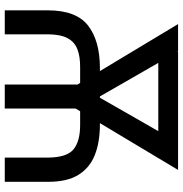

<svg xmlns="http://www.w3.org/2000/svg" viewBox="-1 -767 768 806"><g transform="rotate(90 383.0 -364.0)"><path d="M124 0H23.4V-180.7Q23.4 -299.8 86.9 -349.4Q150.4 -398.9 263.7 -399.4H502Q577.6 -399.4 631.6 -377.7Q685.5 -356 714.6 -308.1Q743.7 -260.3 743.2 -180.7V0H641.6V-180.7Q641.1 -260.7 606.7 -288.8Q572.3 -316.9 502 -316.4H263.7Q217.8 -316.9 186.8 -304.9Q155.8 -293 140.1 -263.4Q124.5 -233.9 124 -180.7ZM582 -727.5V-644.5H198.2V-727.5ZM351.6 -332 578.1 -727.5H693.4L433.6 -293.9H370.1ZM196.3 -727.5 425.8 -328.1 404.3 -293.9H341.8L81.1 -727.5ZM435.5 -383.8V0H335V-383.8Z"/></g></svg>

Font: Inter Tight
Style: Regular
Weight: 400
Designer: Rasmus Andersson
Foundry: rsms
Version: Version 3.002